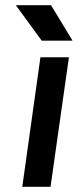

<svg xmlns="http://www.w3.org/2000/svg" viewBox="-20 -721 300 741"><path d="M141 -564H260L177 -701H41ZM66 0H175L246 -500H136Z"/></svg>

Font: Unageo
Style: SemiBold-Italic
Weight: 600
Designer: Richard Sepsi
Foundry: Richard Sepsi
Version: Version 2.000